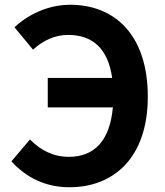

<svg xmlns="http://www.w3.org/2000/svg" viewBox="-20 -774 696 808"><path d="M181 -322H455C442 -178 374 -114 270 -114C201 -114 149 -144 106 -187L28 -95C93 -24 174 14 273 14C456 14 602 -108 602 -367C602 -627 463 -754 275 -754C179 -754 93 -709 41 -659L119 -565C161 -603 209 -627 267 -627C370 -627 435 -569 452 -446H181Z"/></svg>

Font: Noto Sans CJK SC
Style: Bold
Weight: 700
Designer: Ryoko NISHIZUKA 西塚涼子 (kana, bopomofo & ideographs); Paul D. Hunt (Latin, Greek & Cyrillic); Sandoll Communications 산돌커뮤니
Foundry: Adobe
Version: Version 2.004;hotconv 1.0.118;makeotfexe 2.5.65603